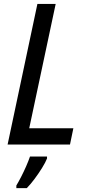

<svg xmlns="http://www.w3.org/2000/svg" viewBox="-20 -734 456 975"><path d="M18.6 0 169.9 -713.9H262.7L128.4 -82.5H352.5L335.4 0ZM63 221.2V208Q73.7 190.4 87.2 164.3Q100.6 138.2 112.8 110.4Q125 82.5 132.3 61H218.8V70.8Q210.9 90.8 193.8 118.4Q176.8 146 156.2 173.6Q135.7 201.2 116.2 221.2Z"/></svg>

Font: Open Sans SemiCondensed Medium
Style: Italic
Weight: 500
Width: 4
Italic angle: -12°
Designer: Monotype Design Team
Foundry: Monotype Imaging Inc.
Version: Version 3.000